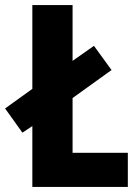

<svg xmlns="http://www.w3.org/2000/svg" viewBox="-39 -734 543 754"><path d="M88 0H463V-134H246V-349L399 -459L330 -554L246 -495V-714H88V-385L-19 -308L49 -213L88 -239Z"/></svg>

Font: Noto Sans Georgian Condensed ExtraBold
Style: Regular
Weight: 800
Width: 3
Designer: Monotype Design Team, Akaki Razmadze
Foundry: Google LLC
Version: Version 2.005